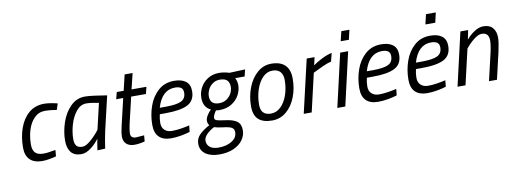

<svg xmlns="http://www.w3.org/2000/svg" viewBox="-71 -1129 4745 1779"><g transform="rotate(-10 2302.0 -239.0)"><path d="M92 -142Q92 -242 121.5 -325.5Q151 -409 210 -459.5Q269 -510 355 -510Q384 -510 419 -504Q454 -498 480 -491L461 -433Q399 -444 352 -444Q292 -444 250.5 -402.5Q209 -361 189 -295.5Q169 -230 169 -156Q169 -106 193 -81Q217 -56 272 -56Q309 -56 384 -70L379 -11Q352 -3 315 3.5Q278 10 247 10Q171 10 131.5 -29.5Q92 -69 92 -142Z M487 -139Q487 -222 516 -308.5Q545 -395 602.5 -452.5Q660 -510 739 -510Q771 -510 831.5 -502Q892 -494 944 -485L868 -160Q853 -91 840 -2L767 1Q778 -79 785 -106Q753 -61 706 -25.5Q659 10 615 10Q550 10 518.5 -29Q487 -68 487 -139ZM800 -186 857 -430Q782 -445 740 -445Q686 -445 646 -396.5Q606 -348 585 -276.5Q564 -205 564 -139Q564 -97 581 -76.5Q598 -56 638 -56Q669 -56 715.5 -96Q762 -136 800 -186Z M1012 -85Q1012 -124 1028 -188L1086 -435H1020L1037 -500H1102L1137 -648H1212L1176 -500H1316L1300 -435H1161L1102 -184Q1090 -128 1090 -101Q1090 -55 1140 -55Q1151 -55 1217 -61L1212 -4Q1158 10 1115 10Q1066 10 1039 -15Q1012 -40 1012 -85Z M1308 -142Q1308 -234 1337.5 -318Q1367 -402 1427.5 -456Q1488 -510 1577 -510Q1647 -510 1686.5 -480Q1726 -450 1726 -388Q1726 -299 1658.5 -263.5Q1591 -228 1446 -228H1394Q1384 -186 1384 -147Q1384 -104 1410 -80Q1436 -56 1479 -56Q1516 -56 1563 -63Q1610 -70 1644 -79L1638 -19Q1605 -8 1555 1Q1505 10 1459 10Q1386 10 1347 -28Q1308 -66 1308 -142ZM1459 -287Q1561 -287 1606 -308.5Q1651 -330 1651 -387Q1651 -419 1631.5 -433Q1612 -447 1574 -447Q1451 -447 1404 -287Z M1697 104Q1697 53 1734.5 17Q1772 -19 1829 -49Q1813 -64 1813 -92Q1813 -114 1830 -142Q1847 -170 1868 -189Q1799 -221 1799 -309Q1799 -359 1823 -405Q1847 -451 1893 -480.5Q1939 -510 2000 -510Q2026 -510 2052.5 -505Q2079 -500 2096 -494L2244 -500L2229 -436H2140Q2157 -406 2157 -367Q2157 -320 2132.5 -274.5Q2108 -229 2060 -199.5Q2012 -170 1946 -170Q1925 -170 1913 -173Q1901 -157 1892 -138.5Q1883 -120 1883 -107Q1883 -90 1901.5 -83Q1920 -76 1975 -69Q2054 -60 2090 -33.5Q2126 -7 2126 50Q2126 100 2095.5 142.5Q2065 185 2008.5 210Q1952 235 1876 235Q1793 235 1745 200.5Q1697 166 1697 104ZM2086 -363Q2086 -405 2065 -426Q2044 -447 1996 -447Q1958 -447 1929 -426.5Q1900 -406 1885 -374.5Q1870 -343 1870 -312Q1870 -233 1954 -233Q1996 -233 2026 -254Q2056 -275 2071 -305Q2086 -335 2086 -363ZM2053 56Q2053 26 2031 13Q2009 0 1955 -6Q1892 -14 1868 -23Q1828 -3 1798 27Q1768 57 1768 88Q1768 125 1796 148Q1824 171 1879 171Q1951 171 2002 140Q2053 109 2053 56Z M2239 -154Q2239 -247 2271 -329Q2303 -411 2360.5 -460.5Q2418 -510 2491 -510Q2576 -510 2620 -467.5Q2664 -425 2664 -340Q2664 -247 2633 -167Q2602 -87 2544.5 -38.5Q2487 10 2410 10Q2325 10 2282 -29.5Q2239 -69 2239 -154ZM2589 -341Q2589 -389 2564.5 -417Q2540 -445 2491 -445Q2439 -445 2399 -404Q2359 -363 2337 -296Q2315 -229 2315 -154Q2315 -55 2410 -55Q2463 -55 2503.5 -94.5Q2544 -134 2566.5 -199.5Q2589 -265 2589 -341Z M2824 -500H2898L2881 -426Q2915 -451 2966 -476.5Q3017 -502 3061 -511L3041 -433Q3009 -426 2960 -404Q2911 -382 2866 -359L2783 0H2708Z M3184 -694H3260L3239 -603H3162ZM3139 -500H3214L3099 0H3024Z M3256 -142Q3256 -234 3285.5 -318Q3315 -402 3375.5 -456Q3436 -510 3525 -510Q3595 -510 3634.5 -480Q3674 -450 3674 -388Q3674 -299 3606.5 -263.5Q3539 -228 3394 -228H3342Q3332 -186 3332 -147Q3332 -104 3358 -80Q3384 -56 3427 -56Q3464 -56 3511 -63Q3558 -70 3592 -79L3586 -19Q3553 -8 3503 1Q3453 10 3407 10Q3334 10 3295 -28Q3256 -66 3256 -142ZM3407 -287Q3509 -287 3554 -308.5Q3599 -330 3599 -387Q3599 -419 3579.5 -433Q3560 -447 3522 -447Q3399 -447 3352 -287Z M3984 -713H4076L4055 -620H3962ZM3804 -228Q3794 -186 3794 -147Q3794 -104 3820 -80Q3846 -56 3889 -56Q3926 -56 3973 -63Q4020 -70 4054 -79L4048 -19Q4015 -8 3965 1Q3915 10 3869 10Q3796 10 3757 -28Q3718 -66 3718 -142Q3718 -234 3747.5 -318Q3777 -402 3837.5 -456Q3898 -510 3987 -510Q4057 -510 4096.5 -480Q4136 -450 4136 -388Q4136 -299 4068.5 -263.5Q4001 -228 3856 -228ZM3814 -287H3869Q3971 -287 4016 -308.5Q4061 -330 4061 -387Q4061 -419 4041.5 -433Q4022 -447 3984 -447Q3861 -447 3814 -287Z M4270 -500H4343L4325 -413Q4355 -450 4399.5 -480Q4444 -510 4487 -510Q4545 -510 4574.5 -476Q4604 -442 4604 -384Q4604 -340 4585 -254L4526 0H4451L4509 -249Q4516 -277 4521.5 -311.5Q4527 -346 4527 -369Q4527 -444 4460 -444Q4427 -444 4383.5 -409Q4340 -374 4307 -332L4230 0H4155Z"/></g></svg>

Font: Cairo
Style: Italic
Weight: 400
Italic angle: -13°
Designer: Mohamed Gaber, Accademia di Belle Arti di Urbino and others
Foundry: Kief Type Foundry, Accademia di Belle Arti di Urbino and others
Version: Version 3.011